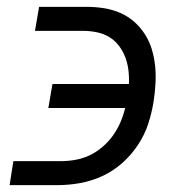

<svg xmlns="http://www.w3.org/2000/svg" viewBox="-20 -540 540 560"><path d="M147 0H8L19 -70H159Q179 -70 201 -74Q223 -78 242.5 -87.5Q262 -97 279.5 -112Q297 -127 310 -145.5Q323 -164 331.5 -184Q340 -204 345 -225H121L133 -295H356Q357 -316 354.5 -336Q352 -356 345 -374Q338 -392 326.5 -407Q315 -422 298.5 -432Q282 -442 262 -446Q242 -450 222 -450H82L94 -520H234Q259 -520 284 -516Q309 -512 331.5 -502Q354 -492 372 -476Q390 -460 403 -439.5Q416 -419 423 -395.5Q430 -372 432.5 -347Q435 -322 433.5 -296Q432 -270 428 -244Q423 -212 412.5 -179.5Q402 -147 382.5 -117.5Q363 -88 336.5 -64.5Q310 -41 278.5 -26.5Q247 -12 213.5 -6Q180 0 147 0Z"/></svg>

Font: Iosevka Fixed
Style: Italic
Weight: 400
Italic angle: -9°
Monospace: yes
Designer: Belleve Invis
Foundry: Belleve Invis
Version: Version 33.2.4